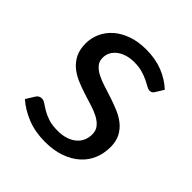

<svg xmlns="http://www.w3.org/2000/svg" viewBox="-149 -619 732 732"><g transform="rotate(45 216.5 -253.0)"><path d="M365.5 -423 385.5 -455.5C366.2 -473.8 343.2 -488.2 316.8 -498.8C290.2 -509.2 260.3 -514.5 227 -514.5C198.3 -514.5 172.8 -510.5 150.5 -502.5C128.2 -494.5 109.3 -483.8 94 -470.2C78.7 -456.8 67 -441.1 59 -423.2C51 -405.4 47 -386.8 47 -367.5C47 -345.8 50.8 -327.4 58.2 -312.2C65.8 -297.1 75.7 -284.3 88 -274C100.3 -263.7 114.4 -255.1 130.2 -248.2C146.1 -241.4 162.2 -235.3 178.8 -230C195.2 -224.7 211.4 -219.6 227.2 -214.8C243.1 -209.9 257.2 -204.2 269.5 -197.8C281.8 -191.2 291.8 -183.4 299.2 -174.2C306.8 -165.1 310.5 -153.5 310.5 -139.5C310.5 -128.2 308.4 -117.5 304.2 -107.5C300.1 -97.5 293.7 -88.7 285 -81C276.3 -73.3 265.5 -67.2 252.5 -62.8C239.5 -58.2 224.3 -56 207 -56C186.7 -56 169.7 -58.3 156 -63C142.3 -67.7 130.8 -72.8 121.2 -78.5C111.8 -84.2 103.7 -89.3 97 -94C90.3 -98.7 84 -101 78 -101C72.3 -101 67.7 -99.8 64 -97.5C60.3 -95.2 57.2 -91.8 54.5 -87.5L33.5 -53.5C53.5 -35.5 77.8 -20.8 106.5 -9.2C135.2 2.2 167.2 8 202.5 8C233.5 8 260.8 3.8 284.5 -4.5C308.2 -12.8 328.2 -24.2 344.5 -38.8C360.8 -53.2 373.2 -70.4 381.5 -90.2C389.8 -110.1 394 -131.7 394 -155C394 -175.3 390.2 -192.8 382.8 -207.2C375.2 -221.8 365.3 -234 353 -244C340.7 -254 326.7 -262.3 311 -269C295.3 -275.7 279.2 -281.8 262.8 -287.2C246.2 -292.8 230.2 -297.9 214.5 -302.8C198.8 -307.6 184.8 -313.2 172.5 -319.5C160.2 -325.8 150.2 -333.3 142.8 -342C135.2 -350.7 131.5 -361.5 131.5 -374.5C131.5 -384.8 133.8 -394.4 138.2 -403.2C142.8 -412.1 149.2 -419.8 157.8 -426.5C166.2 -433.2 176.5 -438.4 188.5 -442.2C200.5 -446.1 214 -448 229 -448C246.3 -448 261.3 -446.1 274 -442.2C286.7 -438.4 297.6 -434.2 306.8 -429.8C315.9 -425.2 323.7 -421.2 330 -417.5C336.3 -413.8 342 -412 347 -412C355.3 -412 361.5 -415.7 365.5 -423Z"/></g></svg>

Font: LatoLatin
Style: Regular
Weight: 400
Designer: Lukasz Dziedzic with Adam Twardoch and Botio Nikoltchev
Foundry: tyPoland Lukasz Dziedzic
Version: Version 2.015; 2015-08-06; http://www.latofonts.com/